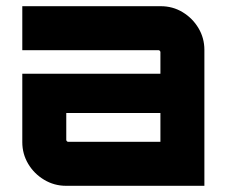

<svg xmlns="http://www.w3.org/2000/svg" viewBox="-20 -600 734 620"><path d="M193 0Q155 0 122.5 -19.5Q90 -39 71 -71Q52 -103 52 -141V-362H498V-432Q498 -434 496 -436Q494 -438 492 -438H52V-580H499Q538 -580 570 -560.5Q602 -541 621 -509Q640 -477 640 -439V0ZM200 -142H498V-235H194V-148Q194 -146 196 -144Q198 -142 200 -142Z"/></svg>

Font: Orbitron ExtraBold
Style: Regular
Weight: 800
Designer: Matt McInerney
Foundry: The League of Moveable Type
Version: Version 2.001